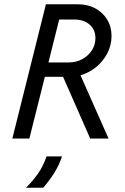

<svg xmlns="http://www.w3.org/2000/svg" viewBox="-20 -645 582 894"><path d="M37.5 0 193.8 -625H343.8Q388.2 -625 423.3 -606.2Q458.3 -587.5 478.8 -554.2Q499.3 -520.8 499.3 -477.1Q499.3 -434.7 479.9 -397.2Q460.4 -359.7 427.8 -333Q395.1 -306.2 354.9 -294.4L485.4 0H400L273.6 -287.5H188.9L116.7 0ZM205.6 -354.2H299.3Q334.7 -354.2 363.2 -369.8Q391.7 -385.4 408 -411.1Q424.3 -436.8 424.3 -467.4Q424.3 -506.2 397.6 -530.2Q370.8 -554.2 324.3 -554.2H255.6ZM100.7 229.2Q131.2 200 156.6 163.9Q181.9 127.8 196.5 83.3H268.8Q255.6 123.6 232.6 160.1Q209.7 196.5 181.2 229.2Z"/></svg>

Font: Afacad
Style: Italic
Weight: 400
Italic angle: -14°
Designer: Kristian Moeller
Foundry: Dicotype
Version: Version 1.000